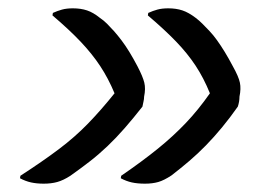

<svg xmlns="http://www.w3.org/2000/svg" viewBox="-20 -530 640 461"><path d="M335 -493 336 -499Q347 -504 358 -507Q369 -510 384 -510Q403 -510 418 -505Q433 -500 450 -487Q458 -481 466 -473Q474 -465 483 -455.5Q492 -446 501 -433.5Q510 -421 519.5 -405.5Q529 -390 539 -371Q553 -346 556 -331.5Q559 -317 555 -298Q555 -292 554 -286Q553 -280 551 -274Q532 -247 513 -224Q494 -201 474.5 -181Q455 -161 434.5 -143.5Q414 -126 392 -109Q374 -97 360 -93Q346 -89 328 -89Q310 -89 296.5 -92Q283 -95 270 -102L271 -108Q322 -143 359 -173Q396 -203 426 -234.5Q456 -266 484 -306Q469 -343 449.5 -372.5Q430 -402 402.5 -430.5Q375 -459 335 -493ZM106 -493 107 -499Q118 -504 129 -507Q140 -510 155 -510Q174 -510 189 -505Q204 -500 220 -487Q229 -481 237 -473Q245 -465 253.5 -455.5Q262 -446 271.5 -433.5Q281 -421 290.5 -405.5Q300 -390 310 -371Q323 -346 326.5 -331.5Q330 -317 326 -298Q326 -292 324.5 -286Q323 -280 322 -274Q300 -246 279.5 -222.5Q259 -199 238 -179Q217 -159 195 -142Q173 -125 149 -108Q132 -97 117.5 -93Q103 -89 85 -89Q68 -89 54.5 -92Q41 -95 28 -102L29 -108Q83 -143 121.5 -172Q160 -201 191.5 -233.5Q223 -266 255 -306Q240 -342 220.5 -371.5Q201 -401 173.5 -430Q146 -459 106 -493Z"/></svg>

Font: Rec Mono Duotone
Style: Italic
Weight: 400
Italic angle: -10°
Monospace: yes
Version: Version 1.085; ttfautohint (v1.8.4.7-5d5b)